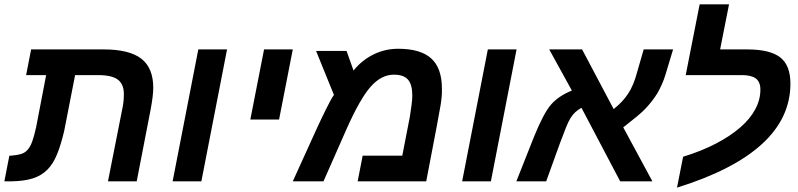

<svg xmlns="http://www.w3.org/2000/svg" viewBox="-40 -833 3664 882"><path d="M588 0H456L522 -334Q529 -365 529 -401Q529 -446 501.5 -467Q474 -488 411 -488H305L255 -232Q240 -168 222 -124Q204 -80 177 -53Q150 -26 110.5 -13.5Q71 -1 13 0H-20L3 -118H11Q37 -120 55 -125Q73 -130 86 -144Q99 -158 108 -183Q117 -208 126 -249L172 -488H80L103 -606H436Q554 -606 609 -563.5Q664 -521 664 -430Q664 -394 652 -330Z M871 -606H1003L885 0H753Z M1173 -606H1305L1242 -284H1110Z M1789 -609Q1892 -609 1941 -564.5Q1990 -520 1990 -426Q1990 -416 1990 -406.5Q1990 -397 1989 -389Q1988 -381 1987 -371Q1986 -361 1984 -350Q1981 -327 1918 0H1603L1626 -118H1808L1843 -298Q1848 -330 1851 -354Q1854 -378 1854 -394Q1854 -445 1834 -467.5Q1814 -490 1769 -490Q1712 -490 1663 -435Q1614 -380 1551 -238L1446 0H1305L1420 -253Q1428 -270 1437 -289Q1446 -308 1457 -330Q1468 -352 1477 -369Q1486 -386 1494 -397L1412 -599H1552L1584 -509Q1623 -557 1676 -583Q1729 -609 1789 -609Z M2201 -606H2333L2215 0H2083Z M2483 -606H2634L2779 -332Q2821 -365 2846 -403.5Q2871 -442 2886 -499L2917 -606H3052L3017 -490Q3010 -467 3000.5 -445.5Q2991 -424 2980 -405Q2958 -369 2926 -335Q2910 -318 2884 -296.5Q2858 -275 2823 -248L2957 0H2809L2631 -338Q2614 -328 2602.5 -317.5Q2591 -307 2580.5 -290Q2570 -273 2559.5 -246Q2549 -219 2533 -177L2469 0H2332L2412 -202Q2456 -311 2490 -351Q2525 -392 2587 -417Z M3453 -421Q3453 -457 3432 -472.5Q3411 -488 3369 -488H3110L3174 -813H3309L3268 -606H3392Q3497 -606 3544 -569.5Q3591 -533 3591 -449Q3591 -291 3460.5 -171.5Q3330 -52 3070 29L3098 -113Q3183 -139 3249 -173.5Q3315 -208 3360.5 -247.5Q3406 -287 3429.5 -331Q3453 -375 3453 -421Z"/></svg>

Font: Libra Sans Modern
Style: Bold Italic
Weight: 700
Italic angle: -12°
Foundry: Stefan Peev, Context Ltd
Version: Version 1.000